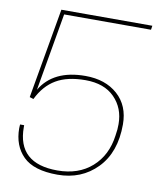

<svg xmlns="http://www.w3.org/2000/svg" viewBox="-87 -849 774 925"><g transform="rotate(10 300.0 -387.0)"><path d="M58 -201V-191Q58 -14 253 -14Q356 -14 421.5 -72Q487 -130 500 -228Q501 -237 502 -243.5Q503 -250 504 -258.5Q505 -267 505 -285Q505 -363 454.5 -414.5Q404 -466 312 -466Q224 -466 168.5 -433.5Q113 -401 80 -333L61 -339L138 -780H583L580 -760H155L89 -380Q152 -486 308 -486Q406 -486 466 -432.5Q526 -379 526 -287Q526 -150 450 -72Q374 6 257 6Q141 6 89 -45.5Q37 -97 37 -183Q37 -190 38 -201Z"/></g></svg>

Font: Tanohe Sans Thin
Style: Italic
Weight: 100
Designer: Village Type and Design LLC & Cristiano Sobral
Foundry: Cooper Hewitt Smithsonian Design Museum
Version: Version 1.00;September 29, 2021;FontCreator 13.0.0.2655 64-b